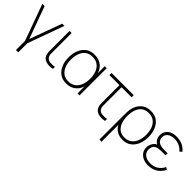

<svg xmlns="http://www.w3.org/2000/svg" viewBox="120 -1503 2691 2691"><g transform="rotate(45 1465.0 -157.5)"><path d="M216 180V0L20 -540H65L239 -61L414 -540H458L262 0V180Z M675 5Q640 0.5 613.8 -16Q587.5 -32.5 573 -63Q561 -89.5 559.5 -116.8Q558 -144 558 -179V-540H600V-179Q600 -144 600.2 -123Q600.5 -102 611 -81Q622.5 -59.5 639.2 -49.2Q656 -39 680 -36Q702.5 -34 726.2 -34.8Q750 -35.5 770 -40V0Q754 3.5 737.5 5.2Q721 7 705.2 7Q689.5 7 675 5Z M1045 15Q968.5 15 916.2 -22.8Q864 -60.5 837 -125Q810 -189.5 810 -270Q810 -350 836.8 -414.5Q863.5 -479 916 -517Q968.5 -555 1046 -555Q1137 -555 1195.8 -501.5Q1254.5 -448 1267 -355L1257 -328V-540H1296V0H1257V-214L1267 -187Q1254.5 -92.5 1194.8 -38.8Q1135 15 1045 15ZM1045 -27Q1108.5 -27 1151.2 -59Q1194 -91 1215.5 -146.2Q1237 -201.5 1237 -271Q1237 -341.5 1215.2 -396.2Q1193.5 -451 1150.8 -482Q1108 -513 1045 -513Q980.5 -513 938.2 -481.2Q896 -449.5 875.5 -394.8Q855 -340 855 -271Q855 -201.5 876.5 -146.2Q898 -91 940.2 -59Q982.5 -27 1045 -27Z M1707 5Q1672 0.5 1645.8 -16Q1619.5 -32.5 1605 -63Q1593 -89.5 1591.5 -116.8Q1590 -144 1590 -179V-498H1391V-540H1831V-498H1632V-179Q1632 -144 1632.2 -123Q1632.5 -102 1643 -81Q1654.5 -59.5 1671.2 -49.2Q1688 -39 1712 -36Q1734.5 -34 1758.2 -34.8Q1782 -35.5 1802 -40V0Q1786 3.5 1769.8 5.2Q1753.5 7 1737.5 7Q1721.5 7 1707 5Z M1931 240V-241Q1931 -268 1931.8 -287Q1932.5 -306 1933 -317Q1937.5 -385.5 1965 -439.2Q1992.5 -493 2041.5 -524Q2090.5 -555 2160 -555Q2237 -555 2288.8 -517.2Q2340.5 -479.5 2366.8 -415Q2393 -350.5 2393 -271Q2393 -190 2366 -125.2Q2339 -60.5 2287.2 -22.8Q2235.5 15 2161 15Q2094.5 15 2045.8 -15Q1997 -45 1973 -93V240ZM2158 -27Q2220.5 -27 2262.8 -59Q2305 -91 2326.5 -146.2Q2348 -201.5 2348 -271Q2348 -340 2327.2 -394.8Q2306.5 -449.5 2264.5 -481.2Q2222.5 -513 2158 -513Q2095 -513 2054 -482.2Q2013 -451.5 1993 -397Q1973 -342.5 1973 -272Q1973 -202 1992.8 -146.5Q2012.5 -91 2053.5 -59Q2094.5 -27 2158 -27Z M2664 15Q2608.5 15 2565.5 -5.2Q2522.5 -25.5 2497.8 -61.8Q2473 -98 2473 -146Q2473 -177 2484.8 -208.8Q2496.5 -240.5 2521.5 -262.8Q2546.5 -285 2587 -288L2581 -268Q2537.5 -284.5 2511.2 -318Q2485 -351.5 2485 -403Q2485 -449.5 2507.8 -483.8Q2530.5 -518 2570.8 -536.5Q2611 -555 2663 -555Q2731.5 -555 2784.5 -531.8Q2837.5 -508.5 2875 -461L2842 -433Q2813.5 -469 2767.8 -491Q2722 -513 2668 -513Q2610.5 -513 2569.2 -485.2Q2528 -457.5 2528 -402Q2528 -353.5 2564.5 -326.8Q2601 -300 2664 -300H2743V-259H2663Q2608 -259 2575.8 -246.5Q2543.5 -234 2529.8 -209.8Q2516 -185.5 2516 -150Q2516 -92.5 2558.5 -59.8Q2601 -27 2670 -27Q2736 -27 2785.5 -58Q2835 -89 2865 -149L2900 -129Q2866.5 -61 2807.8 -23Q2749 15 2664 15Z"/></g></svg>

Font: Manrope ExtraLight
Style: Regular
Weight: 200
Designer: Mikhail Sharanda
Foundry: Mikhail Sharanda
Version: Version 4.505